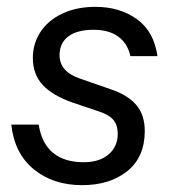

<svg xmlns="http://www.w3.org/2000/svg" viewBox="-20 -530 497 561"><path d="M13 -166H93Q102 -110 135.5 -83Q169 -56 224 -56Q271 -56 297.5 -79Q324 -102 324 -139Q324 -165 311 -180Q298 -195 270 -204L193 -230Q135 -250 105.5 -281Q76 -312 76 -361Q76 -403 98.5 -437Q121 -471 162.5 -490.5Q204 -510 259 -510Q330 -510 380 -474Q430 -438 440 -366H361Q353 -403 325.5 -423Q298 -443 254 -443Q205 -443 179.5 -423.5Q154 -404 154 -369Q154 -320 215 -300L304 -269Q354 -252 378.5 -223Q403 -194 403 -147Q403 -71 352 -30Q301 11 220 11Q135 11 78.5 -35.5Q22 -82 13 -166Z"/></svg>

Font: CBA Beacon Sans
Style: Italic
Weight: 400
Italic angle: -13°
Designer: Wei Huang
Foundry: Wei Huang
Version: Version 1.002